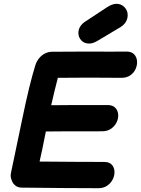

<svg xmlns="http://www.w3.org/2000/svg" viewBox="-20 -988 740 1009"><path d="M497 1Q525 1 544.5 -13Q564 -27 573.5 -47.5Q583 -68 581.5 -88.5Q580 -109 567 -123Q554 -137 527 -137Q391 -137 188 -139Q199 -185 221 -297Q267 -298 516 -298Q545 -298 564.5 -312Q584 -326 593.5 -346.5Q603 -367 601 -387.5Q599 -408 585.5 -422Q572 -436 545 -436Q297 -436 249 -435Q268 -518 284 -579Q340 -580 451 -580Q562 -579 618 -579Q647 -579 666 -593Q685 -607 693.5 -627.5Q702 -648 700 -668.5Q698 -689 684.5 -703Q671 -717 645 -717Q572 -716 448 -717Q324 -717 251 -716Q228 -715 208.5 -702.5Q189 -690 177 -670Q170 -659 166 -646Q134 -543 97 -363Q46 -116 38 -81Q33 -60 41 -42Q46 -25 60 -13.5Q74 -2 94 -2Q349 1 497 1ZM449 -759Q469 -759 495 -775L614 -846Q651 -870 651 -909Q651 -933 634 -950.5Q617 -968 592 -968Q570 -968 541 -949L424 -872Q410 -862 401 -847.5Q392 -833 392 -815Q392 -792 407.5 -775.5Q423 -759 449 -759Z"/></svg>

Font: Balsamiq Sans
Style: Bold Italic
Weight: 700
Italic angle: -12°
Designer: Michael Angeles
Foundry: Balsamiq SRL
Version: Version 1.020; ttfautohint (v1.8.4.7-5d5b);gftools[0.9.26]